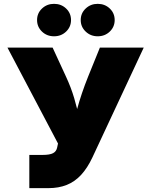

<svg xmlns="http://www.w3.org/2000/svg" viewBox="-20 -974 783 994"><path d="M131.8 0V-171.9H199.2Q238.3 -171.9 255.1 -181.2Q272 -190.4 275.9 -210.4L280.3 -231L18.6 -727.5H252.4L321.3 -578.1Q348.1 -520.5 364.3 -465.3Q380.4 -410.2 389.9 -362.5Q399.4 -314.9 405.3 -279.8H345.7Q358.4 -331.5 379.6 -410.4Q400.9 -489.3 436.5 -578.1L497.1 -727.5H724.1L458.5 -159.2Q432.6 -104 399.9 -68.6Q367.2 -33.2 325.4 -16.6Q283.7 0 231 0ZM485.8 -786.1Q449.2 -786.1 423.6 -810.5Q397.9 -835 397.9 -870.1Q397.9 -905.8 423.6 -929.9Q449.2 -954.1 485.8 -954.1Q522.9 -954.1 548.3 -929.9Q573.7 -905.8 573.7 -870.1Q573.7 -835 548.3 -810.5Q522.9 -786.1 485.8 -786.1ZM259.8 -786.1Q222.7 -786.1 197.3 -810.5Q171.9 -835 171.9 -870.1Q171.9 -905.8 197.5 -929.9Q223.1 -954.1 259.8 -954.1Q296.9 -954.1 322.3 -929.9Q347.7 -905.8 347.7 -870.1Q347.7 -835 322.3 -810.5Q296.9 -786.1 259.8 -786.1Z"/></svg>

Font: Inter 17pt Black
Style: Regular
Weight: 900
Version: Version 4.001;git-66647c0bb